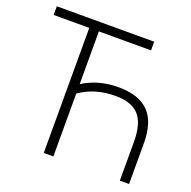

<svg xmlns="http://www.w3.org/2000/svg" viewBox="-126 -834 951 958"><g transform="rotate(20 349.5 -355.0)"><path d="M609 0V-206Q609 -303 570 -346.5Q531 -390 445 -390Q335 -390 256 -334V0H205V-664H16V-710H533V-664H256V-384Q338 -436 444 -436Q552 -436 605 -382.5Q658 -329 658 -216V0Z"/></g></svg>

Font: Raleway
Style: Light
Weight: 300
Designer: Matt McInerney, Pablo Impallari, Rodrigo Fuenzalida
Foundry: Matt McInerney, Pablo Impallari, Rodrigo Fuenzalida
Version: Version 3.000